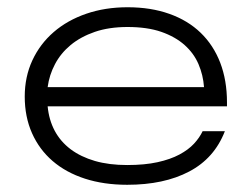

<svg xmlns="http://www.w3.org/2000/svg" viewBox="-20 -495 689 527"><path d="M540 -255.9Q537.6 -289.1 524.9 -318.8Q512.2 -348.6 486.8 -371.3Q461.4 -394 422.9 -407.5Q384.3 -420.9 330.1 -420.9Q279.3 -420.9 240.2 -407.5Q201.2 -394 173.8 -371.3Q146.5 -348.6 130.9 -318.8Q115.2 -289.1 110.8 -255.9ZM329.1 12.2Q265.1 12.2 213.1 -4.6Q161.1 -21.5 124.5 -53Q87.9 -84.5 67.9 -129.4Q47.9 -174.3 47.9 -230Q47.9 -284.2 68.8 -329.3Q89.8 -374.5 127.4 -407Q165 -439.5 216.8 -457.3Q268.6 -475.1 330.1 -475.1Q394 -475.1 444.8 -457Q495.6 -439 530.8 -405Q565.9 -371.1 584.5 -322.8Q603 -274.4 603 -213.9V-203.1H110.8Q114.3 -166 130.1 -136.2Q146 -106.4 173.8 -85.4Q201.7 -64.5 240.5 -53.2Q279.3 -42 329.1 -42Q377 -42 412.4 -49.8Q447.8 -57.6 472.4 -70.8Q497.1 -84 512.5 -100.6Q527.8 -117.2 536.1 -134.8H597.2Q568.4 -60.5 499.3 -24.2Q430.2 12.2 329.1 12.2Z"/></svg>

Font: Stint Ultra Expanded
Style: Regular
Weight: 400
Width: 7
Designer: Astigmatic (AOETI)
Foundry: Astigmatic (AOETI)
Version: Version 1.000